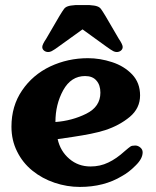

<svg xmlns="http://www.w3.org/2000/svg" viewBox="-20 -736 620 761"><path d="M321.8 -285.2Q377.9 -313 377.9 -368.7Q377.9 -398.9 362.3 -416.5Q347.2 -434.6 317.4 -434.6Q261.7 -434.6 230.5 -378.4Q199.7 -322.3 199.7 -252.4Q265.6 -257.3 321.8 -285.2ZM254.9 -106.4Q290 -76.2 338.9 -76.2Q377 -76.2 409.2 -91.8Q441.4 -106.9 474.6 -137.2Q491.2 -151.4 497.1 -155.3Q502.4 -159.2 516.1 -159.2Q526.9 -159.2 536.1 -151.4Q545.4 -143.6 545.4 -132.3Q545.4 -107.4 518.1 -80.6Q491.2 -53.2 463.4 -38.1Q392.6 4.9 296.4 4.9Q245.6 4.9 196.3 -11.7Q147 -28.3 108.4 -59.6Q69.8 -90.8 47.9 -135.3Q25.4 -179.7 25.4 -233.9Q25.4 -315.9 67.4 -377.4Q109.4 -439.5 179.2 -472.7Q249 -505.4 328.6 -505.4Q376.5 -505.4 424.3 -489.7Q472.2 -474.1 503.9 -440.9Q535.2 -407.7 535.2 -357.9Q535.2 -307.1 494.6 -272.9Q453.6 -238.8 397 -220.2Q370.6 -211.9 339.4 -205.6Q307.6 -199.2 268.6 -193.4Q228.5 -188 208.5 -184.6Q219.2 -136.7 254.9 -106.4ZM335.4 -715.8Q356 -714.4 365.2 -710.9Q375 -707.5 379.9 -700.7Q385.3 -693.8 397.9 -672.9L450.7 -582.5Q466.3 -559.6 466.3 -549.8Q466.3 -541 459 -535.2Q452.1 -529.8 442.4 -529.8Q436 -529.8 429.2 -533.2Q422.4 -536.6 417 -540.5L400.9 -551.8L307.1 -619.6L212.9 -551.8L196.8 -540.5Q191.4 -536.6 184.6 -533.2Q177.7 -529.8 171.4 -529.8Q161.6 -529.8 154.8 -535.2Q147.5 -541 147.5 -549.8Q147.5 -559.6 163.1 -582.5L215.8 -672.9Q228.5 -693.8 233.9 -700.7Q238.8 -707.5 248.5 -710.9Q257.8 -714.4 278.3 -715.8Z"/></svg>

Font: inglobal
Style: Bold
Weight: 700
Designer: Andrey Kochetov, Denis Davydov, Evgeny Yurtaev
Foundry: inglobal.ru
Version: Version 1.00 September 25, 2014, initial release